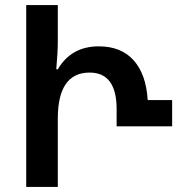

<svg xmlns="http://www.w3.org/2000/svg" viewBox="-20 -734 716 754"><path d="M83 0H207V-268Q207 -449 332 -449Q438 -449 438 -305V-238H656V-341H560Q554 -442 505 -497Q456 -552 368 -552Q260 -552 207 -462H201Q207 -530 207 -569V-714H83Z"/></svg>

Font: Noto Sans Georgian SemiCondensed Semi
Style: Regular
Weight: 600
Width: 4
Designer: Monotype Design Team
Foundry: Monotype Imaging Inc.
Version: Version 1.901